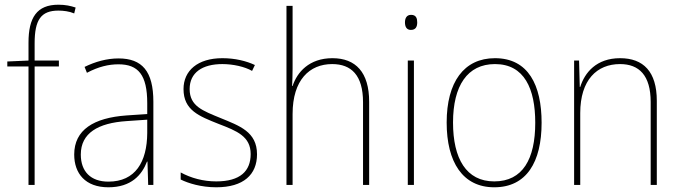

<svg xmlns="http://www.w3.org/2000/svg" viewBox="-20 -785 2887 815"><path d="M230 -503V-528H127V-601C127 -701 154 -740 228 -740C249 -740 274 -737 295 -728L301 -753C280 -760 258 -765 228 -765C136 -765 101 -710 101 -604V-528L11 -524V-503H101V0H127V-503Z M483 -537C433 -537 384 -523 339 -501L349 -476C398 -502 441 -512 483 -512C567 -512 605 -467 605 -347V-301L517 -295C378 -285 295 -234 295 -129C295 -49 342 10 440 10C537 10 582 -42 604 -99H606L609 0H631V-353C631 -483 583 -537 483 -537ZM518 -271 605 -277V-220C604 -98 555 -14 440 -14C365 -14 323 -57 323 -129C323 -220 396 -263 518 -271Z M1071 -130C1071 -226 996 -251 916 -284C841 -315 785 -334 785 -407C785 -477 839 -513 924 -513C969 -513 1019 -502 1050 -484L1062 -509C1026 -526 978 -538 924 -538C819 -538 759 -485 759 -407C759 -317 825 -292 908 -259C986 -229 1044 -206 1044 -131C1044 -59 1000 -15 898 -15C843 -15 791 -29 747 -53V-23C779 -7 834 10 898 10C1014 10 1071 -44 1071 -130Z M1222 -495V-760H1196V0H1222V-301C1222 -446 1294 -513 1390 -513C1471 -513 1521 -466 1521 -351V0H1547V-353C1547 -478 1490 -538 1391 -538C1292 -538 1241 -478 1222 -420H1220C1221 -446 1222 -464 1222 -495Z M1725 -722C1705 -722 1699 -706 1699 -690C1699 -673 1705 -658 1724 -658C1745 -658 1751 -672 1751 -690C1751 -706 1747 -722 1725 -722ZM1737 -528H1711V0H1737Z M2279 -264C2279 -423 2223 -538 2081 -538C1949 -538 1876 -436 1876 -265C1876 -97 1944 10 2078 10C2215 10 2279 -97 2279 -264ZM1903 -265C1903 -421 1964 -513 2081 -513C2206 -513 2252 -408 2252 -264C2252 -110 2199 -15 2078 -15C1959 -15 1903 -112 1903 -265Z M2612 -538C2512 -538 2462 -477 2443 -416H2441L2438 -528H2417V0H2443V-305C2443 -446 2514 -513 2612 -513C2693 -513 2742 -465 2742 -352V0H2768V-357C2768 -481 2711 -538 2612 -538Z"/></svg>

Font: Noto Sans Lao SemiCondensed Thin
Style: Regular
Weight: 100
Width: 4
Designer: Monotype Design Team
Foundry: Monotype Imaging Inc.
Version: Version 2.003